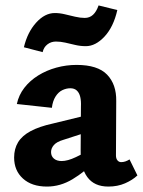

<svg xmlns="http://www.w3.org/2000/svg" viewBox="-20 -676 526 707"><path d="M379 11Q327 11 301.5 -24Q276 -59 277 -123L278 -283Q279 -304 275.5 -319Q272 -334 263 -342.5Q254 -351 239 -351Q224 -351 209.5 -344Q195 -337 184.5 -320.5Q174 -304 171 -279L42 -293Q49 -326 69.5 -352.5Q90 -379 120.5 -398Q151 -417 187.5 -427Q224 -437 262 -437Q340 -437 374.5 -401Q409 -365 408 -304L407 -104Q407 -92 412.5 -85.5Q418 -79 426 -79Q434 -79 441.5 -81.5Q449 -84 457 -89L486 -30Q468 -13 440.5 -1Q413 11 379 11ZM153 11Q97 11 64.5 -18.5Q32 -48 32 -96Q32 -128 46.5 -152Q61 -176 92.5 -193Q124 -210 174 -221L338 -261L343 -203L213 -161Q189 -154 178.5 -142Q168 -130 168 -116Q168 -101 178.5 -92Q189 -83 207 -83Q229 -83 259.5 -97.5Q290 -112 327 -132L336 -87Q292 -43 247 -16Q202 11 153 11ZM137 -484 68 -502Q81 -557 113 -592.5Q145 -628 182 -628Q200 -628 218.5 -623.5Q237 -619 256.5 -614.5Q276 -610 292 -610Q310 -610 322.5 -621.5Q335 -633 343 -656L412 -639Q398 -577 365 -541.5Q332 -506 296 -506Q276 -506 257 -510.5Q238 -515 220.5 -519Q203 -523 186 -523Q168 -523 154.5 -512.5Q141 -502 137 -484Z"/></svg>

Font: Ysabeau ExtraBold
Style: Regular
Weight: 800
Designer: Christian Thalmann (Catharsis Fonts)
Version: Version 2.002